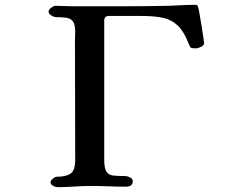

<svg xmlns="http://www.w3.org/2000/svg" viewBox="-20 -772 1040 794"><path d="M824 -594Q824 -584 811 -578Q798 -572 790 -572Q774 -572 770 -574.5Q766 -577 760 -592Q740 -643 714.5 -667Q689 -691 653.5 -698.5Q618 -706 566 -706H430Q411 -706 411 -686V-112Q411 -77 420 -62.5Q429 -48 448.5 -46Q468 -44 498 -44Q506 -44 517.5 -38.5Q529 -33 529 -23Q529 -10 521 -5Q513 0 501 0Q464 0 428 -1.5Q392 -3 355 -3Q321 -3 287 -0.5Q253 2 219 2Q210 2 199.5 -3.5Q189 -9 189 -19Q189 -25 198.5 -33Q208 -41 214 -41Q254 -41 272.5 -54.5Q291 -68 291 -110Q291 -234 290.5 -357Q290 -480 290 -604Q290 -614 290.5 -623Q291 -632 291 -641Q291 -671 281.5 -683.5Q272 -696 254.5 -698.5Q237 -701 212 -701Q204 -701 192.5 -708Q181 -715 181 -724Q181 -732 191.5 -740Q202 -748 209 -748Q229 -748 249 -747Q269 -746 288 -746Q332 -746 377 -746Q422 -746 466 -746Q519 -746 572 -746.5Q625 -747 678 -748Q704 -749 731 -750.5Q758 -752 784 -752Q789 -752 792.5 -751.5Q796 -751 798 -746Q800 -743 804 -721.5Q808 -700 812.5 -671.5Q817 -643 820.5 -620.5Q824 -598 824 -594Z"/></svg>

Font: Kaisei Decol
Style: Bold
Weight: 700
Designer: Font-Kai, 金井和夫
Foundry: KAZUO KANAI
Version: Version 5.003